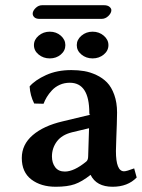

<svg xmlns="http://www.w3.org/2000/svg" viewBox="-20 -710 547 740"><path d="M323.2 -215.8 257.8 -200.2Q218.3 -190.4 199.2 -164.8Q180.2 -139.2 180.2 -106.9Q180.2 -82.5 192.6 -65.7Q205.1 -48.8 230 -48.8Q265.1 -48.8 312 -86.9Q319.8 -92.8 319.8 -107.9ZM414.1 9.8Q351.6 9.8 329.1 -36.1Q295.9 -9.8 267.8 0Q239.7 9.8 194.8 9.8Q137.7 9.8 100.8 -18.3Q64 -46.4 64 -101.1Q64 -152.8 106 -189Q147.9 -225.1 221.2 -242.2L329.1 -268.1H327.1Q324.2 -268.1 324.2 -274.9Q324.2 -391.1 249 -391.1Q228 -391.1 210.2 -383.1Q192.4 -375 180.2 -361.8Q168 -348.6 160.4 -335.9Q152.8 -323.2 147.9 -310.1L111.8 -311Q96.2 -341.8 94.2 -377Q115.2 -401.4 157.5 -420.7Q199.7 -439.9 254.9 -439.9Q281.2 -439.9 304.4 -436Q327.6 -432.1 351.6 -420.9Q375.5 -409.7 392.6 -392.1Q409.7 -374.5 420.4 -344.7Q431.2 -314.9 431.2 -275.9Q431.2 -252.9 430.2 -231Q429.7 -214.4 428.2 -175.8Q426.8 -137.2 426.8 -127.9Q426.8 -49.8 458 -49.8Q467.8 -49.8 497.1 -61L506.8 -25.9Q472.2 9.8 414.1 9.8ZM110.8 -536.1Q110.8 -557.1 128.9 -572.5Q147 -587.9 171.9 -587.9Q196.8 -587.9 214.4 -572.5Q231.9 -557.1 231.9 -536.1Q231.9 -514.6 214.4 -499.8Q196.8 -484.9 171.9 -484.9Q147 -484.9 128.9 -499.8Q110.8 -514.6 110.8 -536.1ZM275.9 -536.1Q275.9 -557.1 293.9 -572.5Q312 -587.9 336.9 -587.9Q361.8 -587.9 379.9 -572.5Q397.9 -557.1 397.9 -536.1Q397.9 -514.6 379.9 -499.8Q361.8 -484.9 336.9 -484.9Q312 -484.9 293.9 -499.8Q275.9 -514.6 275.9 -536.1ZM371.1 -637.2H132.8Q119.1 -637.2 112.5 -643.3Q106 -649.4 106 -657.2Q106 -668 117.2 -679Q128.4 -689.9 142.1 -689.9H380.9Q394.5 -689.9 401.9 -683.8Q409.2 -677.7 409.2 -670.9Q409.2 -659.7 397.7 -648.4Q386.2 -637.2 371.1 -637.2Z"/></svg>

Font: Linear Smooth
Style: Bold
Weight: 700
Designer: Philipp H. Poll, Flanker
Foundry: Philipp H. Poll, reworked by Flanker
Version: Version 1.061 | FøM Fix